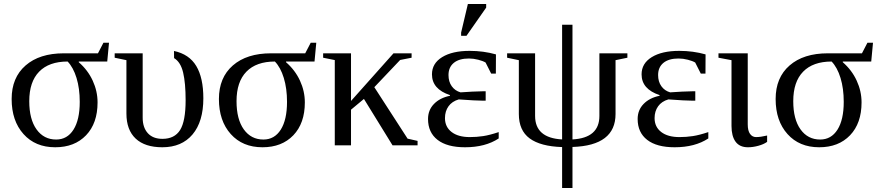

<svg xmlns="http://www.w3.org/2000/svg" viewBox="-20 -725 4391 958"><path d="M496.1 -511.7H523.9L515.1 -418H373V-414.6Q418.5 -375 442.6 -322.5Q466.8 -270 466.8 -213.9Q466.8 -109.9 409.4 -50Q352.1 9.8 255.4 9.8Q156.2 9.8 97.2 -56.2Q38.1 -122.1 38.1 -231Q38.1 -337.9 107.7 -398.4Q177.2 -459 298.3 -459H468.8ZM260.3 -28.8Q315.4 -28.8 346.7 -78.1Q377.9 -127.4 377.9 -216.8Q377.9 -283.7 361.8 -336.2Q345.7 -388.7 317.4 -418Q224.6 -418 175.3 -367.4Q126 -316.9 126 -220.2Q126 -129.9 162.4 -79.3Q198.7 -28.8 260.3 -28.8Z M790 9.8Q703.1 9.8 657 -33.4Q610.8 -76.7 610.8 -158.7V-424.8L552.2 -437V-459H691.9V-137.7Q691.9 -88.9 717.5 -60.5Q743.2 -32.2 790.5 -32.2Q851.1 -32.2 878.7 -76.4Q906.2 -120.6 906.2 -225.1Q906.2 -310.1 893.8 -362.8Q881.3 -415.5 848.6 -435.1L848.1 -470.7Q923.8 -454.6 959.2 -395.8Q994.6 -336.9 994.6 -234.4Q994.6 -118.2 940.7 -54.2Q886.7 9.8 790 9.8Z M1530.3 -511.7H1558.1L1549.3 -418H1407.2V-414.6Q1452.6 -375 1476.8 -322.5Q1501 -270 1501 -213.9Q1501 -109.9 1443.6 -50Q1386.2 9.8 1289.6 9.8Q1190.4 9.8 1131.3 -56.2Q1072.3 -122.1 1072.3 -231Q1072.3 -337.9 1141.8 -398.4Q1211.4 -459 1332.5 -459H1502.9ZM1294.4 -28.8Q1349.6 -28.8 1380.9 -78.1Q1412.1 -127.4 1412.1 -216.8Q1412.1 -283.7 1396 -336.2Q1379.9 -388.7 1351.6 -418Q1258.8 -418 1209.5 -367.4Q1160.2 -316.9 1160.2 -220.2Q1160.2 -129.9 1196.5 -79.3Q1232.9 -28.8 1294.4 -28.8Z M1731.4 -221.2 1943.4 -459H2033.7V-437L1976.6 -425.8L1847.7 -290L2013.7 -33.2L2063.5 -22V0H1938.5L1795.9 -231.4L1731.4 -177.7V0H1650.4V-425.3L1592.3 -437V-459H1731.4Z M2468.3 -34.2Q2401.4 9.8 2300.3 9.8Q2210.9 9.8 2163.3 -27.1Q2115.7 -64 2115.7 -131.3Q2115.7 -175.8 2145.3 -206.3Q2174.8 -236.8 2225.1 -247.1V-250.5Q2135.3 -280.3 2135.3 -354Q2135.3 -408.7 2186 -439.9Q2236.8 -471.2 2323.2 -471.2Q2392.6 -471.2 2454.6 -453.6L2454.1 -357.9H2430.7L2402.8 -413.1Q2389.6 -420.9 2366 -427Q2342.3 -433.1 2319.8 -433.1Q2271 -433.1 2244.4 -411.4Q2217.8 -389.6 2217.8 -350.6Q2217.8 -317.4 2234.1 -294.7Q2250.5 -272 2277.8 -264.2Q2297.4 -266.1 2336.2 -267.8Q2375 -269.5 2387.7 -269.5H2403.3V-222.7H2387.7Q2354.5 -222.7 2269 -229Q2235.4 -219.2 2217.8 -194.6Q2200.2 -169.9 2200.2 -135.7Q2200.2 -91.8 2233.2 -66.4Q2266.1 -41 2324.2 -41Q2357.9 -41 2390.6 -45.9Q2423.3 -50.8 2468.3 -65.9ZM2280.8 -546.4V-562.5L2314.5 -705.1H2405.8V-687L2307.6 -546.4Z M2836.4 -29.3Q2970.7 -36.6 2970.7 -146.5V-459H3110.4V-437L3051.3 -424.8V-156.2Q3051.3 1.5 2836.4 8.3V212.9H2784.7V8.8Q2676.8 5.4 2622.8 -34.4Q2568.8 -74.2 2568.8 -156.2V-424.8L2510.3 -437V-459H2649.9V-146.5Q2649.9 -36.6 2784.7 -29.3V-601.6H2836.4Z M3514.2 -34.2Q3447.3 9.8 3346.2 9.8Q3256.8 9.8 3209.2 -27.1Q3161.6 -64 3161.6 -131.3Q3161.6 -175.8 3191.2 -206.3Q3220.7 -236.8 3271 -247.1V-250.5Q3181.2 -280.3 3181.2 -354Q3181.2 -408.7 3231.9 -439.9Q3282.7 -471.2 3369.1 -471.2Q3438.5 -471.2 3500.5 -453.6L3500 -357.9H3476.6L3448.7 -413.1Q3435.5 -420.9 3411.9 -427Q3388.2 -433.1 3365.7 -433.1Q3316.9 -433.1 3290.3 -411.4Q3263.7 -389.6 3263.7 -350.6Q3263.7 -317.4 3280 -294.7Q3296.4 -272 3323.7 -264.2Q3343.3 -266.1 3382.1 -267.8Q3420.9 -269.5 3433.6 -269.5H3449.2V-222.7H3433.6Q3400.4 -222.7 3314.9 -229Q3281.2 -219.2 3263.7 -194.6Q3246.1 -169.9 3246.1 -135.7Q3246.1 -91.8 3279.1 -66.4Q3312 -41 3370.1 -41Q3403.8 -41 3436.5 -45.9Q3469.2 -50.8 3514.2 -65.9Z M3710.9 -104.5Q3710.9 -72.8 3722.4 -56.9Q3733.9 -41 3752.4 -41Q3774.9 -41 3807.6 -48.8V-17.1Q3790.5 -4.9 3763.7 2.4Q3736.8 9.8 3711.9 9.8Q3670.4 9.8 3650.1 -18.1Q3629.9 -45.9 3629.9 -96.2V-424.8L3564.9 -437V-459H3710.9Z M4308.1 -511.7H4335.9L4327.1 -418H4185.1V-414.6Q4230.5 -375 4254.6 -322.5Q4278.8 -270 4278.8 -213.9Q4278.8 -109.9 4221.4 -50Q4164.1 9.8 4067.4 9.8Q3968.3 9.8 3909.2 -56.2Q3850.1 -122.1 3850.1 -231Q3850.1 -337.9 3919.7 -398.4Q3989.3 -459 4110.4 -459H4280.8ZM4072.3 -28.8Q4127.4 -28.8 4158.7 -78.1Q4189.9 -127.4 4189.9 -216.8Q4189.9 -283.7 4173.8 -336.2Q4157.7 -388.7 4129.4 -418Q4036.6 -418 3987.3 -367.4Q3938 -316.9 3938 -220.2Q3938 -129.9 3974.4 -79.3Q4010.7 -28.8 4072.3 -28.8Z"/></svg>

Font: Liberation Serif
Style: Regular
Weight: 400
Designer: Steve Matteson
Foundry: Ascender Corporation
Version: Version 2.1.5